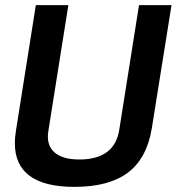

<svg xmlns="http://www.w3.org/2000/svg" viewBox="-20 -720 690 750"><path d="M271 10Q38 10 38 -161Q38 -173 39 -184Q40 -195 43 -214L120 -700H247L169 -209Q160 -155 191.5 -126Q223 -97 290 -97Q428 -97 446 -214L523 -700H650L573 -219Q554 -102 480 -46Q406 10 271 10Z"/></svg>

Font: Georama SemiBold
Style: Italic
Weight: 600
Italic angle: -9°
Designer: Jean-Baptiste Levee
Foundry: Production Type
Version: Version 1.000